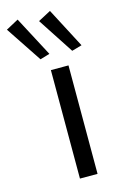

<svg xmlns="http://www.w3.org/2000/svg" viewBox="-183 -834 554 885"><g transform="rotate(-15 93.5 -391.0)"><path d="M84 0V-517.6H168V0ZM202.1 -578.1 89.8 -750 150.4 -782.2 250 -591.8ZM50.8 -578.1 -63.5 -750 -3.9 -782.2 96.7 -591.8Z"/></g></svg>

Font: Reddit Sans
Style: Regular
Weight: 400
Designer: Stephen Hutchings
Foundry: Reddit
Version: Version 1.014